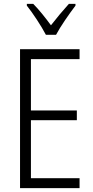

<svg xmlns="http://www.w3.org/2000/svg" viewBox="-20 -967 480 987"><path d="M216 -788H268C292 -833 336 -896 368 -938V-947H334C300 -909 273 -877 242 -837C214 -875 180 -918 151 -947H118V-938C149 -899 192 -834 216 -788ZM389 0V-51H139V-349H375V-399H139V-663H389V-714H83V0Z"/></svg>

Font: Noto Sans Armenian Condensed Light
Style: Regular
Weight: 300
Width: 3
Designer: Monotype Design Team
Foundry: Monotype Imaging Inc.
Version: Version 2.008